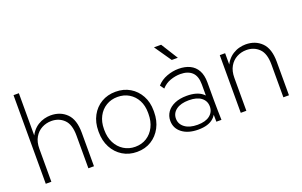

<svg xmlns="http://www.w3.org/2000/svg" viewBox="-87 -1103 2337 1486"><g transform="rotate(-20 1081.5 -360.0)"><path d="M84 0V-730H128V-349H115Q127 -387 147.5 -413Q168 -439 193.5 -455Q219 -471 246.5 -478Q274 -485 299 -485Q379 -485 430 -434.5Q481 -384 481 -276V0H435V-270Q435 -361 393.5 -401.5Q352 -442 290 -442Q247 -442 210.5 -422.5Q174 -403 152 -365Q130 -327 130 -271V0Z M834 10Q768 10 716.5 -21.5Q665 -53 635.5 -108.5Q606 -164 606 -236V-244Q606 -315 635.5 -369.5Q665 -424 716.5 -454.5Q768 -485 834 -485Q901 -485 952 -454.5Q1003 -424 1032.5 -370.5Q1062 -317 1062 -247V-236Q1062 -164 1032.5 -108.5Q1003 -53 952 -21.5Q901 10 834 10ZM834 -32Q888 -32 929 -58Q970 -84 993 -130Q1016 -176 1016 -236V-247Q1016 -305 993 -348.5Q970 -392 929 -417Q888 -442 834 -442Q782 -442 740.5 -417Q699 -392 675.5 -347Q652 -302 652 -244V-236Q652 -176 675.5 -130Q699 -84 740.5 -58Q782 -32 834 -32Z M1489 0 1487 -165 1482 -177V-310Q1482 -378 1448 -410Q1414 -442 1352 -442Q1312 -442 1270 -427.5Q1228 -413 1198 -379L1174 -412Q1207 -449 1255.5 -467Q1304 -485 1353 -485Q1406 -485 1445.5 -466Q1485 -447 1506.5 -408Q1528 -369 1528 -310V-160Q1528 -120 1529 -80.5Q1530 -41 1531 0ZM1338 10Q1255 10 1205.5 -28Q1156 -66 1156 -128Q1156 -168 1178 -199.5Q1200 -231 1241.5 -249Q1283 -267 1341 -267Q1425 -267 1469.5 -230Q1514 -193 1514 -133H1507Q1507 -67 1464.5 -28.5Q1422 10 1338 10ZM1345 -27Q1411 -27 1446.5 -55Q1482 -83 1482 -128Q1482 -174 1446.5 -201.5Q1411 -229 1345 -229Q1278 -229 1240.5 -201.5Q1203 -174 1203 -129Q1203 -84 1241 -55.5Q1279 -27 1345 -27ZM1328 -567 1232 -706H1291L1378 -567Z M1690 0V-475H1734V-349H1721Q1733 -387 1753.5 -413Q1774 -439 1799.5 -455Q1825 -471 1852.5 -478Q1880 -485 1905 -485Q1985 -485 2036 -434.5Q2087 -384 2087 -276V0H2041V-270Q2041 -361 1999.5 -401.5Q1958 -442 1896 -442Q1853 -442 1816.5 -422.5Q1780 -403 1758 -365Q1736 -327 1736 -271V0Z"/></g></svg>

Font: SUSE ExtraLight
Style: Regular
Weight: 250
Designer: Rene Bieder
Foundry: SUSE
Version: Version 1.000